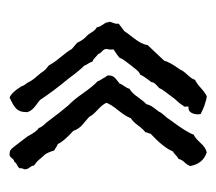

<svg xmlns="http://www.w3.org/2000/svg" viewBox="-46 -434 461 410"><g transform="rotate(-90 185.0 -228.5)"><path d="M65 -18Q41 -26 36 -53Q37 -58 43.5 -65Q50 -72 51 -78Q55 -80 59.5 -84.5Q64 -89 67 -90Q75 -110 105 -138Q105 -140 106.5 -143Q108 -146 108 -149Q114 -153 122.5 -164.5Q131 -176 138 -180Q142 -191 154.5 -206.5Q167 -222 171 -232Q168 -240 156 -251Q144 -262 141 -269Q139 -271 133 -276Q127 -281 123.5 -284Q120 -287 116.5 -292Q113 -297 111 -303Q88 -324 83 -336Q80 -337 75.5 -340Q71 -343 69 -344Q66 -355 61 -363Q59 -365 55.5 -369Q52 -373 49.5 -376Q47 -379 43.5 -382Q40 -385 37 -387Q37 -391 33 -396Q29 -401 29 -406Q29 -408 30.5 -411Q32 -414 31 -417Q32 -420 38 -423Q44 -426 45 -429Q49 -429 53 -434.5Q57 -440 62 -439Q67 -439 70 -437Q73 -435 75.5 -431.5Q78 -428 80 -426Q81 -425 88 -415.5Q95 -406 99 -401Q111 -379 117 -377Q119 -370 129 -360Q153 -328 166 -313Q176 -304 191.5 -282Q207 -260 217 -251Q218 -247 221.5 -242Q225 -237 226 -234Q227 -234 227.5 -232.5Q228 -231 229 -231Q230 -224 228 -219.5Q226 -215 219.5 -210Q213 -205 212 -204Q211 -200 206.5 -194Q202 -188 201 -183Q193 -179 183 -165Q173 -151 168 -147Q167 -140 160 -130.5Q153 -121 152 -120Q150 -115 143.5 -108Q137 -101 135 -97Q108 -61 103 -46Q96 -43 85.5 -31.5Q75 -20 65 -18ZM294 -144 261 -109Q258 -97 242 -75Q240 -69 231 -59.5Q222 -50 220 -43Q213 -40 202.5 -30.5Q192 -21 185 -18Q180 -18 165 -23Q159 -25 147 -31Q145 -41 149 -49.5Q153 -58 163 -57Q163 -58 163 -62Q162 -68 165 -68Q167 -73 174 -80.5Q181 -88 182 -90Q198 -111 199 -113Q200 -114 201 -116.5Q202 -119 203 -120Q204 -121 209.5 -126Q215 -131 215 -136Q229 -154 231 -160Q237 -162 243 -170Q249 -178 251 -180Q253 -183 259 -190.5Q265 -198 267 -204Q270 -207 276 -211Q282 -215 285 -217Q284 -224 286 -232Q286 -237 281 -241.5Q276 -246 275 -250Q273 -251 268 -256Q263 -261 259 -262Q258 -266 254.5 -271.5Q251 -277 250 -280Q242 -287 222 -314Q197 -344 177 -374Q175 -376 168 -381Q161 -386 157 -390.5Q153 -395 151 -401Q151 -410 153 -416Q155 -422 160.5 -426.5Q166 -431 170 -433Q174 -435 182 -439Q193 -435 206 -414Q208 -408 210 -406Q213 -403 218 -393Q221 -388 228.5 -379.5Q236 -371 239 -366Q241 -363 245.5 -359.5Q250 -356 251 -355Q256 -345 268.5 -330Q281 -315 286 -306Q288 -304 292.5 -300.5Q297 -297 299 -295Q306 -280 315 -273Q317 -271 322 -263Q327 -255 332 -253Q333 -247 337.5 -240.5Q342 -234 343 -231Q342 -229 343 -228Q344 -227 344 -226Q344 -224 341.5 -217.5Q339 -211 340 -206L324 -194Q321 -189 308.5 -173Q296 -157 294 -144Z"/></g></svg>

Font: FuturaRenner
Style: Regular
Weight: 400
Designer: BSozoo
Foundry: BSozoo
Version: Version 1.001;PS 001.001;hotconv 1.0.70;makeotf.lib2.5.58329